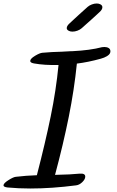

<svg xmlns="http://www.w3.org/2000/svg" viewBox="-51 -1117 671 1099"><path d="M547 -848Q561 -848 571 -842Q581 -836 581 -823Q581 -808 563.5 -797Q546 -786 526 -781Q454 -761 389 -753Q374 -604 342.5 -447.5Q311 -291 264 -116Q358 -118 404 -123Q437 -126 437 -106Q437 -91 420 -74.5Q403 -58 384 -56Q245 -38 122 -38Q55 -38 -9 -44Q-31 -47 -31 -56Q-31 -68 -2.5 -86Q26 -104 40 -105Q98 -112 160 -114Q208 -299 239 -449.5Q270 -600 284 -745Q204 -743 143 -754Q122 -758 122 -768Q122 -781 149.5 -797.5Q177 -814 192 -815Q248 -820 301 -821L356 -824H363Q465 -829 533 -847Q537 -848 547 -848ZM331 -956Q331 -969 348 -984Q398 -1031 451 -1078Q460 -1086 474.5 -1091.5Q489 -1097 502 -1097Q514 -1097 522 -1093Q535 -1087 535 -1076Q535 -1062 519 -1048Q483 -1014 416 -955Q407 -947 392.5 -941.5Q378 -936 364 -936Q352 -936 344 -940Q331 -946 331 -956Z"/></svg>

Font: Sedgwick Ave
Style: Regular
Weight: 400
Designer: Kevin Burke, Pedro Vergani
Foundry: Google, Inc.
Version: Version 1.000